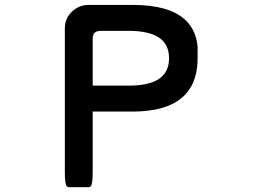

<svg xmlns="http://www.w3.org/2000/svg" viewBox="-20 -737 1040 788"><path d="M394.5 -610.4Q376.5 -610.4 368.4 -602.3Q360.4 -594.2 360.4 -576.2V-385.7H516.6Q609.4 -387.2 647 -425.3Q673.8 -452.1 673.8 -498Q673.8 -556.6 630.4 -584Q590.8 -608.9 516.6 -610.4ZM360.4 -279.3V-36.1Q360.4 -6.8 358.9 4.4Q357.4 15.6 356 20.5Q354.5 25.4 351.3 28.3Q348.1 31.2 343.8 31.2H262.7Q258.3 31.2 255.1 28.3Q252 25.4 251 21.5Q249 15.6 247.6 4.4Q246.1 -6.8 246.1 -36.1V-620.1Q246.1 -664.1 278.3 -691.9Q306.2 -716.8 343.8 -716.8H524.4Q679.2 -716.8 744.6 -651.4Q784.7 -610.8 791 -546.4V-498Q791 -349.6 668 -301.8Q613.8 -280.8 536.1 -279.3Z"/></svg>

Font: YuPearl-SemiBold
Style: SemiBold
Weight: 600
Designer: Max Yao
Foundry: Max-Everyday
Version: Version 1.011; ttfautohint (v1.8.3)